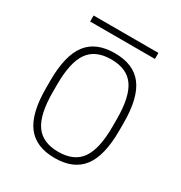

<svg xmlns="http://www.w3.org/2000/svg" viewBox="-153 -738 807 857"><g transform="rotate(30 250.0 -309.0)"><path d="M250 10Q153 10 107 -50.5Q61 -111 61 -240V-280Q61 -409 107 -469.5Q153 -530 250 -530Q347 -530 393 -469.5Q439 -409 439 -280V-240Q439 -111 393 -50.5Q347 10 250 10ZM250 -22Q331 -22 367.5 -74Q404 -126 404 -241V-279Q404 -394 367.5 -446Q331 -498 250 -498Q169 -498 132.5 -446Q96 -394 96 -279V-241Q96 -126 132.5 -74Q169 -22 250 -22ZM83 -597V-628H417V-597Z"/></g></svg>

Font: M PLUS Code Latin ExtraLight
Style: Regular
Weight: 250
Designer: Coji Morishita
Foundry: UNDERFOREST DESIGN
Version: Version 1.002; ttfautohint (v1.8.3)